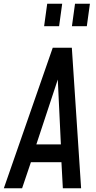

<svg xmlns="http://www.w3.org/2000/svg" viewBox="-36 -1005 514 1025"><path d="M-15.5 0H82L129 -139H292L299.5 0H397L347.5 -750H245.5ZM158 -234 272.5 -580.5 289 -234ZM199.5 -865H279.5L296 -985H216ZM348 -865H427.5L444 -985H364.5Z"/></svg>

Font: Mohave Medium
Style: Italic
Weight: 500
Italic angle: -8°
Designer: Gumpita Rahayu
Foundry: Tokotype
Version: Version 2.002; ttfautohint (v1.8.3)